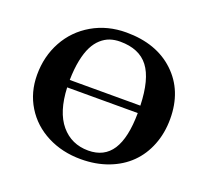

<svg xmlns="http://www.w3.org/2000/svg" viewBox="-116 -800 1031 952"><g transform="rotate(20 399.5 -324.0)"><path d="M747.1 -329.1C747.1 -428.4 715.3 -508.1 651.6 -568.1C588 -628.2 503.1 -658.2 397 -658.2C330.6 -658.2 270.9 -642.8 218 -612.1C165.1 -581.3 124.2 -539.5 95.2 -486.6C66.2 -433.7 51.8 -374.8 51.8 -310.1C51.8 -248.5 66.7 -193.4 96.7 -144.5C126.6 -95.7 168 -57.8 220.7 -30.8C273.4 -3.7 332.5 9.8 397.9 9.8C450.7 9.8 498.9 1.5 542.5 -15.1C586.1 -31.7 622.9 -54.9 652.8 -84.5C682.8 -114.1 706 -149.8 722.4 -191.7C738.9 -233.5 747.1 -279.3 747.1 -329.1ZM585.4 -340.8H212.9C213.5 -379.9 217 -414.6 223.1 -444.8C229.3 -475.1 237.5 -500.2 247.6 -520C257.6 -539.9 269.9 -556.2 284.2 -569.1C298.5 -581.9 313.8 -591.1 330.1 -596.7C346.4 -602.2 364.3 -605 383.8 -605C450.8 -605 500.5 -584.1 532.7 -542.2C564.9 -500.4 582.5 -433.3 585.4 -340.8ZM585.9 -301.8C585.3 -214.5 571.1 -149.6 543.5 -106.9C515.8 -64.3 474 -43 418 -43C358.7 -43 310.7 -64.9 273.9 -108.6C237.1 -152.4 217 -216.8 213.4 -301.8Z"/></g></svg>

Font: Linux Biolinum G
Style: Bold
Weight: 700
Designer: Philipp H. Poll
Foundry: Philipp H. Poll
Version: Version 1.1.0